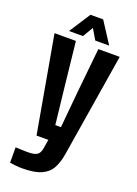

<svg xmlns="http://www.w3.org/2000/svg" viewBox="-180 -844 801 1125"><g transform="rotate(20 220.0 -282.0)"><path d="M109.7 209.2Q92.8 209.2 72.3 207.2Q51.7 205.2 33.3 202.4V106.4Q47.5 107.2 70.6 108.1Q93.8 109 109.2 109Q151.9 109 168.3 96.9Q184.7 84.9 189.3 55.6L198.4 0H124.8L18.6 -600H151.9L181.7 -323.6L207.1 -95.3H242.3L263.7 -323.6L291.8 -600H425.1L320.4 45.7Q311.5 99 291.3 135.5Q271 171.9 228.4 190.6Q185.7 209.2 109.7 209.2ZM94.1 -640.9 179.8 -773.3H258.8L344.5 -640.9H257.7L219.4 -705.7L181 -640.9Z"/></g></svg>

Font: Big Shoulders Text SC Thin
Style: Regular
Weight: 100
Designer: Patric King
Foundry: XO Type Co
Version: Version 2.002